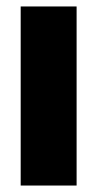

<svg xmlns="http://www.w3.org/2000/svg" viewBox="-20 -574 301 594"><path d="M44 0V-554H217V0Z"/></svg>

Font: Tac One
Style: Regular
Weight: 400
Designer: Oluseyi Olusanya, David Udoh, Eyiyemi Adegbite, Mirko Velimirović
Version: Version 1.003; ttfautohint (v1.8.4.7-5d5b)